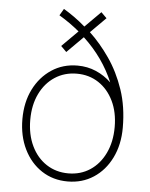

<svg xmlns="http://www.w3.org/2000/svg" viewBox="-53 -772 646 827"><g transform="rotate(5 270.0 -358.5)"><path d="M270 11Q207 11 158 -21Q109 -53 81 -110Q53 -167 53 -240Q53 -313 81 -369Q109 -425 158 -457.5Q207 -490 270 -490Q313 -490 350 -474Q387 -458 416 -430Q373 -533 286 -614L216 -544L192 -568L261 -637Q220 -671 173 -699L190 -728Q212 -715 236 -698Q260 -681 284 -660L352 -728L376 -704L310 -638Q356 -595 396.5 -536.5Q437 -478 462 -404.5Q487 -331 487 -240Q487 -167 459 -110Q431 -53 382 -21Q333 11 270 11ZM270 -24Q323 -24 364 -51Q405 -78 428.5 -127Q452 -176 452 -240Q452 -304 428.5 -352.5Q405 -401 364 -428Q323 -455 270 -455Q217 -455 175.5 -428Q134 -401 110.5 -352.5Q87 -304 87 -240Q87 -176 110.5 -127Q134 -78 175.5 -51Q217 -24 270 -24Z"/></g></svg>

Font: Zen Kaku Gothic Antique Light
Style: Regular
Weight: 300
Designer: Yoshimichi Ohira
Foundry: Positype
Version: Version 1.001